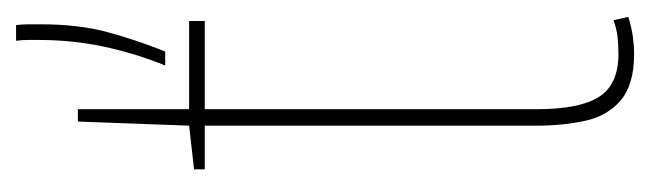

<svg xmlns="http://www.w3.org/2000/svg" viewBox="-298 -482 790 233"><g transform="rotate(-90 96.5 -365.0)"><path d="M148 10Q111 10 92 -6Q73 -22 67 -49Q61 -76 61 -108V-511H8V-524L61 -530L66 -665H81V-530H188V-511H81V-108Q81 -56 96 -32.5Q111 -9 148 -9Q158 -9 168 -10Q178 -11 189 -15L193 3Q180 7 169 8.5Q158 10 148 10ZM134 -559Q149 -596 157 -634Q165 -672 165 -712Q165 -719 165 -726Q165 -733 164 -740H183Q184 -733 184 -725.5Q184 -718 184 -710Q184 -664 174.5 -629Q165 -594 151 -559Z"/></g></svg>

Font: Georama ExtraCondensed Thin
Style: Regular
Weight: 100
Width: 2
Designer: Jean-Baptiste Levee
Foundry: Production Type
Version: Version 1.001